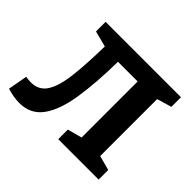

<svg xmlns="http://www.w3.org/2000/svg" viewBox="-129 -700 877 877"><g transform="rotate(45 309.5 -261.5)"><path d="M84 9Q48 9 5 -4L22 -98Q39 -95 55 -95Q107 -95 132.5 -136.5Q158 -178 167 -257Q176 -336 178 -450L101 -470V-532H588V-470L517 -449V-81L588 -62V0H327V-62L397 -81V-443H270Q268 -303 252 -201.5Q236 -100 196 -45.5Q156 9 84 9Z"/></g></svg>

Font: Bitter SemiBold
Style: Regular
Weight: 600
Designer: Sol Matas, and Bitter project Authors
Foundry: Sol Matas
Version: Version 2.001